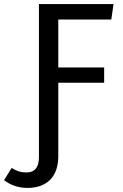

<svg xmlns="http://www.w3.org/2000/svg" viewBox="-91 -709 602 942"><path d="M-71 175C-46 194 -9 213 44 213C136 213 195 161 195 57V-303H420V-378H195V-613H455L466 -689H100V63C100 114 78 137 39 137C6 137 -12 128 -34 115Z"/></svg>

Font: FiraGO Unicode
Style: Regular
Weight: 400
Designer: bBox Type
Foundry: bBox Type GmbH
Version: Version 1.001;PS 001.001;hotconv 1.0.88;makeotf.lib2.5.64775